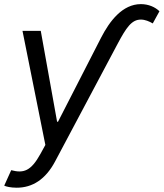

<svg xmlns="http://www.w3.org/2000/svg" viewBox="-28 -693 782 918"><path d="M51.8 204.5C127.1 204.5 189.6 164.8 235.1 79.5L534.1 -483C576 -561.8 601.6 -599.4 645.6 -599.4C665.5 -599.4 685.4 -590.9 702.4 -581L734.4 -639.2C713.8 -659.1 682.5 -673.3 645.6 -673.3C557.5 -673.3 496.1 -592.3 455.3 -512.8L249.3 -110.8H245L166.9 -545.5H79.5L188.9 0L165.5 42.6C120 125.4 84.5 136.4 25.6 120.7L-7.8 194.6C0 198.9 23.4 204.5 51.8 204.5Z"/></svg>

Font: Magic Ui Pro
Style: Italic
Weight: 400
Italic angle: -9.39999°
Designer: Stefan Endress, Andreas Faust
Version: Version 1.000;FEAKit 1.0